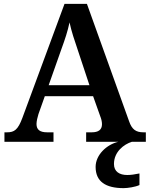

<svg xmlns="http://www.w3.org/2000/svg" viewBox="-20 -734 775 994"><path d="M3 0H257V-49H224C186 -49 169 -63 169 -92C169 -106 174 -127 179 -143L212 -236H462L499 -132C504 -120 508 -105 508 -91C508 -61 488 -49 455 -49H426V0H593C532 14 475 68 475 130C475 206 527 240 620 240C641 240 681 234 702 224V164C678 169 657 172 639 172C599 172 570 155 570 115C570 52 621 13 663 0H735V-49H723C684 -49 663 -63 648 -107L430 -714H314L96 -124C73 -62 54 -49 17 -49H3ZM232 -293 298 -480C317 -532 330 -571 340 -618C350 -571 366 -524 383 -474L443 -293Z"/></svg>

Font: Noto Serif Georgian SemiBold
Style: Regular
Weight: 600
Designer: Monotype Design Team, Akaki Razmadze
Foundry: Google LLC
Version: Version 2.003